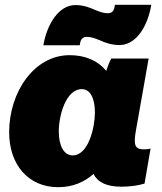

<svg xmlns="http://www.w3.org/2000/svg" viewBox="-20 -763 671 797"><path d="M484 12C518 12 555 7 580 -1L605 -146C596 -144 587 -143 577 -143C539 -143 534 -162 544 -220L597 -520H442C435 -508 427 -488 421 -469C387 -510 336 -534 269 -534C122 -534 18 -381 18 -214C18 -78 99 14 221 14C282 14 330 -7 368 -41C386 -6 423 12 484 12ZM320 -393C355 -393 374 -354 374 -296C374 -234 347 -118 282 -118C245 -118 224 -158 224 -218C224 -280 252 -393 320 -393ZM160 -575H311C313 -591 317 -610 340 -610C358 -610 375 -604 396 -595C416 -586 443 -576 476 -576C545 -576 593 -653 608 -743H457C455 -727 451 -708 428 -708C411 -708 395 -713 372 -723C352 -732 325 -742 293 -742C224 -742 175 -663 160 -575Z"/></svg>

Font: Fixel Text 20240404 Black
Style: Italic
Weight: 900
Width: 4
Italic angle: -10°
Designer: AlfaBravo + MacPaw
Foundry: Kyrylo Tkachov, Marchela Mozhyna, Serhii Makarenko, Maria Weinstein, Zakhar Kryvoshyya
Version: Version 1.211;Glyphs 3.2 (3225)